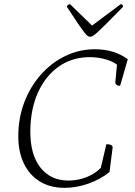

<svg xmlns="http://www.w3.org/2000/svg" viewBox="-20 -892 652 924"><path d="M291 12Q222 12 172 -18.5Q122 -49 95 -105Q68 -161 68 -236Q68 -323 96.5 -398.5Q125 -474 176 -532Q227 -590 294 -622.5Q361 -655 437 -655Q529 -655 595 -607L558 -479Q547 -479 540.5 -484Q534 -489 535 -496L543 -581Q522 -597 486.5 -607Q451 -617 412 -617Q327 -617 262.5 -571.5Q198 -526 162 -445Q126 -364 126 -257Q126 -147 175 -85Q224 -23 310 -23Q354 -23 396 -39.5Q438 -56 465 -84L492 -198Q522 -198 522 -182L507 -64Q462 -28 404.5 -8Q347 12 291 12ZM414 -715Q408 -715 402 -719Q396 -723 385.5 -736.5Q375 -750 355 -779Q335 -808 302 -859Q302 -864 306.5 -868Q311 -872 317 -872L423 -769L561 -872Q572 -872 572 -859Q522 -808 493 -779Q464 -750 449 -736.5Q434 -723 426.5 -719Q419 -715 414 -715Z"/></svg>

Font: Petrona ExtraLight
Style: Italic
Weight: 200
Italic angle: -9°
Designer: Ringo R. Seeber
Foundry: Ringo R. Seeber
Version: Version 2.001; ttfautohint (v1.8.3)